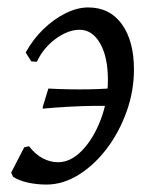

<svg xmlns="http://www.w3.org/2000/svg" viewBox="-20 -484 411 516"><path d="M105 12Q78 12 54 6.5Q30 1 15 -9L10 -20L45 -88L58 -91Q75 -69 95 -58.5Q115 -48 136 -48Q170 -48 200.5 -79.5Q231 -111 250.5 -162Q270 -213 270 -269Q270 -331 249 -367.5Q228 -404 194 -404Q163 -404 130 -380Q97 -356 79 -318L64 -319L49 -343Q69 -379 97 -406Q125 -433 156.5 -448.5Q188 -464 217 -464Q275 -464 307.5 -419Q340 -374 340 -297Q340 -239 320 -183.5Q300 -128 266.5 -84Q233 -40 191 -14Q149 12 105 12ZM95 -192V-197L110 -246Q166 -243 220 -244Q274 -245 312 -250L299 -198Q267 -200 232 -199.5Q197 -199 162 -197Q127 -195 95 -192Z"/></svg>

Font: Alegreya
Style: Italic
Weight: 400
Italic angle: -7°
Designer: Juan Pablo del Peral
Foundry: Huerta Tipografica
Version: Version 2.009